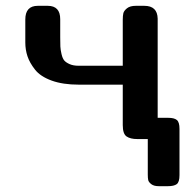

<svg xmlns="http://www.w3.org/2000/svg" viewBox="-20 -478 669 660"><path d="M67 -332V-411Q67 -458 110 -458H144Q187 -458 187 -412V-350Q187 -329 187.5 -318Q188 -307 191.5 -292Q195 -277 201 -270Q207 -263 219.5 -257.5Q232 -252 250 -252H402V-410Q402 -424 404 -432.5Q406 -441 416.5 -449.5Q427 -458 447 -458H476Q521 -458 522 -414V-73H558Q579 -73 588 -65.5Q597 -58 597 -35V124Q597 148 587.5 155Q578 162 557 162H526Q509 162 500 155Q491 148 489.5 141Q488 134 488 122V0H452Q428 0 415 -9Q402 -18 402 -48V-187H251Q196 -187 157.5 -201Q119 -215 100.5 -238.5Q82 -262 74.5 -284.5Q67 -307 67 -332Z"/></svg>

Font: CMU Sans Serif
Style: Bold
Weight: 700
Version: Version 0.7.0